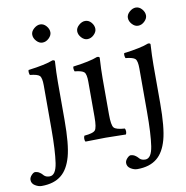

<svg xmlns="http://www.w3.org/2000/svg" viewBox="-147 -760 1017 1048"><g transform="rotate(-10 361.0 -236.0)"><path d="M92 -623Q92 -641 109 -656Q126 -671 144 -671Q163 -671 177.5 -654.5Q192 -638 192 -619Q192 -602 176 -586.5Q160 -571 140 -571Q122 -571 107 -587.5Q92 -604 92 -623ZM106 -340Q106 -382 94.5 -393.5Q83 -405 41 -409Q35 -426 39 -437Q134 -449 176 -466Q189 -466 189 -459Q185 -395 185 -345V-134Q185 1 166.5 67.5Q148 134 110 165Q69 199 0 199Q-18 199 -36.5 187.5Q-55 176 -55 156Q-55 143 -43.5 130.5Q-32 118 -23 118Q-18 118 -13 119.5Q-8 121 -4.5 122.5Q-1 124 3.5 127.5Q8 131 10 132.5Q12 134 16 138.5Q20 143 21 144Q32 155 52 155Q86 155 96 89Q106 23 106 -100Z M337 -599Q337 -617 354 -632Q371 -647 389 -647Q409 -647 423 -630.5Q437 -614 437 -595Q437 -578 421 -562.5Q405 -547 385 -547Q367 -547 352 -563.5Q337 -580 337 -599ZM429 -122Q429 -62 441 -48Q453 -34 501 -31Q505 -25 505 -14Q505 -4 501 2Q433 0 389 0Q345 0 277 2Q273 -4 273 -14Q273 -25 277 -31Q325 -35 337 -48.5Q349 -62 349 -122V-317Q349 -359 337.5 -370.5Q326 -382 285 -386Q279 -402 283 -413Q377 -425 419 -442Q433 -442 433 -435Q429 -371 429 -321Z M622 -623Q622 -641 639 -656Q656 -671 674 -671Q693 -671 707.5 -654.5Q722 -638 722 -619Q722 -602 706 -586.5Q690 -571 670 -571Q652 -571 637 -587.5Q622 -604 622 -623ZM636 -340Q636 -382 624.5 -393.5Q613 -405 571 -409Q565 -426 569 -437Q664 -449 706 -466Q719 -466 719 -459Q715 -395 715 -345V-134Q715 1 696.5 67.5Q678 134 640 165Q599 199 530 199Q512 199 493.5 187.5Q475 176 475 156Q475 143 486.5 130.5Q498 118 507 118Q512 118 517 119.5Q522 121 525.5 122.5Q529 124 533.5 127.5Q538 131 540 132.5Q542 134 546 138.5Q550 143 551 144Q562 155 582 155Q616 155 626 89Q636 23 636 -100Z"/></g></svg>

Font: Triodion Unicode
Style: Normal
Weight: 400
Version: Version 1.1